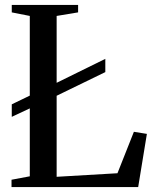

<svg xmlns="http://www.w3.org/2000/svg" viewBox="-20 -763 629 783"><path d="M27 0V-30L101.5 -44V-698L28 -712.5V-743H298.5V-712.5L211 -698V-42L459 -56.5L526 -225.5L579 -217L543.5 0ZM28 -286.5V-337.5L125 -384.5L154.5 -397.5L409.5 -523V-469L153.5 -344.5L125 -332Z"/></svg>

Font: Merriweather 96pt
Style: Regular
Weight: 400
Version: Version 2.100